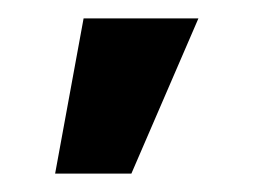

<svg xmlns="http://www.w3.org/2000/svg" viewBox="-20 -133 296 209"><path d="M40 56 71 -113H196L123 56Z"/></svg>

Font: Urbanist
Style: Bold
Weight: 700
Designer: Corey Hu
Foundry: Corey Hu
Version: Version 1.330; ttfautohint (v1.8.4.7-5d5b)